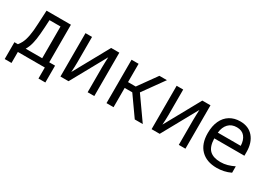

<svg xmlns="http://www.w3.org/2000/svg" viewBox="-10 -1232 2834 2054"><g transform="rotate(30 1407.5 -205.5)"><path d="M26 136V-72H69Q103 -114 118.5 -164.5Q134 -215 141 -286Q142 -304 143.5 -322.5Q145 -341 146.5 -367.5Q148 -394 150 -434.5Q152 -475 155 -536H456V-72H528V136H443V0H110V136ZM222 -291Q216 -217 202.5 -164Q189 -111 165 -72H369V-464H233Q231 -417 228 -372.5Q225 -328 222 -291Z M636 0V-536H717V-221Q717 -195 715.5 -162.5Q714 -130 712 -100L953 -536H1054V0H972V-305Q972 -334 973.5 -370Q975 -406 976 -434L736 0Z M1205 0V-536H1292V-310H1387L1549 -536H1642L1457 -278L1653 0H1554L1386 -238H1292V0Z M1762 0V-536H1843V-221Q1843 -195 1841.5 -162.5Q1840 -130 1838 -100L2079 -536H2180V0H2098V-305Q2098 -334 2099.5 -370Q2101 -406 2102 -434L1862 0Z M2570 11Q2445 11 2374 -60.5Q2303 -132 2303 -265Q2303 -353 2332.5 -416.5Q2362 -480 2416.5 -513.5Q2471 -547 2544 -547Q2648 -547 2706 -478.5Q2764 -410 2764 -296V-250H2392Q2395 -148 2440.5 -105.5Q2486 -63 2574 -63Q2619 -63 2659.5 -74.5Q2700 -86 2741 -106V-27Q2699 -7 2656.5 2Q2614 11 2570 11ZM2394 -322H2677Q2675 -391 2641.5 -432.5Q2608 -474 2544 -474Q2479 -474 2440.5 -433.5Q2402 -393 2394 -322Z"/></g></svg>

Font: Noto Sans Mono SemiCondensed
Style: Regular
Weight: 400
Width: 4
Designer: Monotype Design Team
Foundry: Monotype Imaging Inc.
Version: Version 2.014